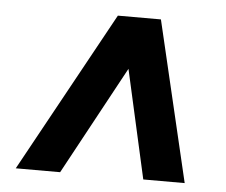

<svg xmlns="http://www.w3.org/2000/svg" viewBox="-42 -675 684 582"><g transform="rotate(5 300.0 -384.0)"><path d="M26 -140 294 -628H425L540 -140H414L324 -542H379L161 -140Z"/></g></svg>

Font: Nunito Sans 10pt Black
Style: Italic
Weight: 900
Italic angle: -9°
Designer: Vernon Adams
Foundry: Vernon Adams
Version: Version 3.101;gftools[0.9.27]